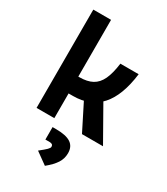

<svg xmlns="http://www.w3.org/2000/svg" viewBox="-245 -837 1077 1239"><g transform="rotate(30 293.0 -217.5)"><path d="M151.4 -184.1V-309.6H210Q268.1 -309.6 305.4 -329.8Q342.8 -350.1 364.3 -395.8Q385.7 -441.4 395.5 -517.6H531.7Q510.7 -349.6 437 -266.8Q363.3 -184.1 234.4 -184.1ZM69.8 0V-732.4H202.1V0ZM408.2 0 281.2 -252 399.4 -292 564.9 0ZM303.2 296.9 215.8 233.9Q252 205.1 265.4 191.7Q278.8 178.2 278.8 169.4Q278.8 148.4 252.9 148.4H221.2V55.7H248Q322.3 55.7 357.2 79.1Q392.1 102.5 392.1 151.9Q392.1 192.4 370.8 225.6Q349.6 258.8 303.2 296.9Z"/></g></svg>

Font: Cascadia Code
Style: Regular
Weight: 400
Monospace: yes
Designer: Aaron Bell
Foundry: Saja Typeworks
Version: Version 2106.017